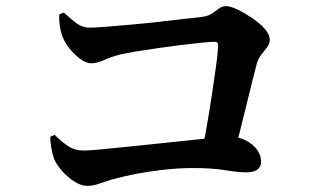

<svg xmlns="http://www.w3.org/2000/svg" viewBox="-20 -672 1040 625"><path d="M634 -162Q643 -203 652 -254.5Q661 -306 669 -358.5Q677 -411 683 -454.5Q689 -498 690 -523Q691 -536 679 -536Q666 -536 636.5 -533Q607 -530 570 -525.5Q533 -521 494.5 -515.5Q456 -510 423.5 -504.5Q391 -499 373 -495Q341 -487 318.5 -476.5Q296 -466 276 -466Q260 -466 240 -481Q220 -496 204 -517Q188 -538 182 -557Q177 -571 174.5 -589.5Q172 -608 173 -625L188 -631Q204 -617 216.5 -606Q229 -595 242 -588.5Q255 -582 273 -582Q289 -582 325.5 -585Q362 -588 408.5 -592Q455 -596 501.5 -601.5Q548 -607 585 -611Q622 -615 638 -617Q659 -620 671 -628.5Q683 -637 693 -644.5Q703 -652 716 -652Q730 -652 753 -641Q776 -630 800.5 -613.5Q825 -597 841.5 -578.5Q858 -560 858 -543Q858 -529 849.5 -518Q841 -507 831 -494.5Q821 -482 816 -465Q809 -439 800.5 -404.5Q792 -370 782 -329.5Q772 -289 761.5 -246.5Q751 -204 740 -162ZM264 -67Q244 -67 222 -81Q200 -95 182 -115.5Q164 -136 156 -155Q150 -172 146.5 -193.5Q143 -215 144 -227L158 -233Q180 -211 201.5 -196.5Q223 -182 254 -182Q269 -182 306 -185.5Q343 -189 392 -194Q441 -199 493.5 -204.5Q546 -210 593.5 -215Q641 -220 674 -223.5Q707 -227 717 -227Q754 -228 779 -215.5Q804 -203 817 -184.5Q830 -166 830 -146Q830 -129 818 -120Q806 -111 782 -111Q755 -111 713 -118Q671 -125 609 -125Q561 -125 513 -119.5Q465 -114 425.5 -106.5Q386 -99 361 -92Q339 -87 323 -81Q307 -75 293 -71Q279 -67 264 -67Z"/></svg>

Font: Noto Serif SC ExtraLight
Style: Bold
Weight: 700
Version: Version 2.002-H1;hotconv 1.1.0;makeotfexe 2.6.0